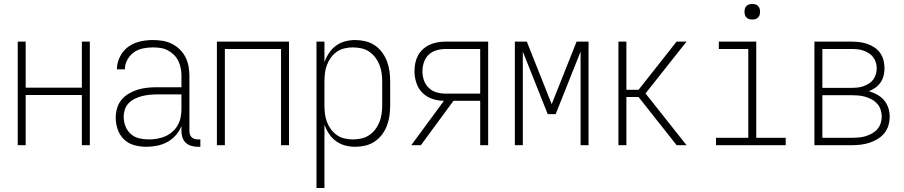

<svg xmlns="http://www.w3.org/2000/svg" viewBox="-20 -729 4540 964"><path d="M69 0V-520H109V-289H391V-520H431V0H391V-252H109V0Z M714 8Q684 8 654.5 0Q625 -8 603 -29Q581 -50 571 -79Q561 -108 561 -138Q561 -163 568 -186.5Q575 -210 590.5 -228.5Q606 -247 627.5 -259.5Q649 -272 672 -279Q695 -286 719.5 -288.5Q744 -291 768 -291H891V-348Q891 -367 887.5 -386Q884 -405 875.5 -422.5Q867 -440 853.5 -453.5Q840 -467 823 -476Q806 -485 787 -488Q768 -491 748 -491Q723 -491 698 -486Q673 -481 652.5 -466.5Q632 -452 619.5 -429Q607 -406 607 -381H567Q567 -403 574 -424Q581 -445 593.5 -463Q606 -481 624 -494Q642 -507 662.5 -514.5Q683 -522 704.5 -525Q726 -528 748 -528Q773 -528 797 -524Q821 -520 843 -509Q865 -498 882.5 -481Q900 -464 911 -442.5Q922 -421 926.5 -396.5Q931 -372 931 -348V-71Q931 -63 933.5 -54.5Q936 -46 942 -40Q948 -34 956.5 -31.5Q965 -29 973 -29H986V8H973Q957 8 941 3.5Q925 -1 913 -12Q901 -23 896 -39Q891 -55 891 -71V-96Q881 -71 862.5 -50Q844 -29 820 -16Q796 -3 769 2.5Q742 8 714 8ZM727 -29Q748 -29 769 -32.5Q790 -36 809.5 -44.5Q829 -53 845 -67Q861 -81 871.5 -99Q882 -117 886.5 -138Q891 -159 891 -180V-255H768Q749 -255 730 -253Q711 -251 693 -246.5Q675 -242 657.5 -233.5Q640 -225 626.5 -211.5Q613 -198 607 -179.5Q601 -161 601 -142Q601 -118 610 -95Q619 -72 637 -56Q655 -40 679 -34.5Q703 -29 727 -29Z M1069 0V-520H1431V0H1391V-483H1109V0Z M1569 215V-520H1609V-418Q1618 -442 1632.5 -463.5Q1647 -485 1667.5 -500Q1688 -515 1713 -521.5Q1738 -528 1764 -528Q1789 -528 1814.5 -522Q1840 -516 1861.5 -501.5Q1883 -487 1898.5 -466Q1914 -445 1923 -421Q1932 -397 1935.5 -371.5Q1939 -346 1939 -320V-200Q1939 -174 1935.5 -148.5Q1932 -123 1923 -99Q1914 -75 1898.5 -54Q1883 -33 1861.5 -18.5Q1840 -4 1814.5 2Q1789 8 1764 8Q1738 8 1713 1.5Q1688 -5 1667.5 -20Q1647 -35 1632.5 -56.5Q1618 -78 1609 -102V215ZM1751 -29Q1772 -29 1793.5 -33.5Q1815 -38 1833 -50Q1851 -62 1864 -79Q1877 -96 1885 -116Q1893 -136 1896 -157.5Q1899 -179 1899 -200V-320Q1899 -341 1896 -362.5Q1893 -384 1885 -404Q1877 -424 1864 -441Q1851 -458 1833 -470Q1815 -482 1793.5 -486.5Q1772 -491 1751 -491Q1730 -491 1709 -486Q1688 -481 1671 -469Q1654 -457 1641.5 -440Q1629 -423 1621.5 -403Q1614 -383 1611.5 -362Q1609 -341 1609 -320V-200Q1609 -179 1611.5 -158Q1614 -137 1621.5 -117Q1629 -97 1641.5 -80Q1654 -63 1671 -51Q1688 -39 1709 -34Q1730 -29 1751 -29Z M2045 0 2209 -223Q2179 -223 2150.5 -232.5Q2122 -242 2101 -263Q2080 -284 2070.5 -313Q2061 -342 2061 -371Q2061 -392 2065 -412Q2069 -432 2078.5 -450Q2088 -468 2103.5 -482Q2119 -496 2137.5 -504.5Q2156 -513 2176 -516.5Q2196 -520 2217 -520H2431V0H2391V-223H2257L2093 0ZM2391 -259V-483H2217Q2194 -483 2171.5 -476.5Q2149 -470 2132.5 -454.5Q2116 -439 2108.5 -416.5Q2101 -394 2101 -371Q2101 -348 2108.5 -326Q2116 -304 2132.5 -288Q2149 -272 2171.5 -265.5Q2194 -259 2217 -259Z M2565 0V-520H2625L2750 -206L2875 -520H2935V0H2895V-470L2770 -156H2730L2605 -470V0Z M3085 0V-520H3125V-278H3186L3377 -520H3427L3221 -260L3427 0H3377L3375 -3L3186 -242H3125V0Z M3575 0V-37H3737V-483H3589V-520H3777V-37H3925V0ZM3757 -631Q3749 -631 3741.5 -633Q3734 -635 3728 -641Q3722 -647 3720 -654.5Q3718 -662 3718 -670Q3718 -678 3720 -685.5Q3722 -693 3728 -699Q3734 -705 3741.5 -707Q3749 -709 3757 -709Q3765 -709 3772.5 -707Q3780 -705 3786 -699Q3792 -693 3794 -685.5Q3796 -678 3796 -670Q3796 -662 3794 -654.5Q3792 -647 3786 -641Q3780 -635 3772.5 -633Q3765 -631 3757 -631Z M4069 0V-520H4256Q4276 -520 4296 -517.5Q4316 -515 4335 -508.5Q4354 -502 4371 -490.5Q4388 -479 4399.5 -462.5Q4411 -446 4416 -426Q4421 -406 4421 -386Q4421 -368 4416.5 -349.5Q4412 -331 4401.5 -315.5Q4391 -300 4375.5 -289Q4360 -278 4343 -271Q4364 -265 4384 -254Q4404 -243 4418.5 -226Q4433 -209 4440 -187.5Q4447 -166 4447 -143Q4447 -121 4440.5 -99Q4434 -77 4419.5 -59.5Q4405 -42 4385.5 -30.5Q4366 -19 4344.5 -12Q4323 -5 4300.5 -2.5Q4278 0 4256 0ZM4109 -288H4256Q4271 -288 4286 -289.5Q4301 -291 4315 -296Q4329 -301 4342 -309Q4355 -317 4364 -329Q4373 -341 4377.5 -356Q4382 -371 4382 -386Q4382 -401 4377.5 -415.5Q4373 -430 4364 -442Q4355 -454 4342 -462Q4329 -470 4315 -475Q4301 -480 4286 -481.5Q4271 -483 4256 -483H4109ZM4109 -37H4256Q4273 -37 4290.5 -38.5Q4308 -40 4325 -45Q4342 -50 4357.5 -58.5Q4373 -67 4384.5 -80Q4396 -93 4401.5 -109.5Q4407 -126 4407 -144Q4407 -161 4401.5 -178Q4396 -195 4384.5 -208Q4373 -221 4357.5 -229.5Q4342 -238 4325 -243Q4308 -248 4290.5 -249.5Q4273 -251 4256 -251H4109Z"/></svg>

Font: Iosevka SS18 Extralight
Style: Regular
Weight: 200
Monospace: yes
Designer: Belleve Invis
Foundry: Belleve Invis
Version: Version 25.1.1; ttfautohint (v1.8.4)